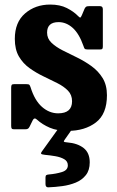

<svg xmlns="http://www.w3.org/2000/svg" viewBox="-20 -557 514 842"><path d="M346 -355.5Q327 -409.5 298.8 -434.8Q270.5 -460 237 -460Q186.5 -460 186.5 -414Q186.5 -388 205.5 -369.8Q224.5 -351.5 254.5 -336.2Q284.5 -321 318 -304.8Q351.5 -288.5 381.2 -267Q411 -245.5 430 -214.8Q449 -184 449 -139.5Q449 -57 400.5 -20Q352 17 277 17Q231 17 198.2 3Q165.5 -11 142 -32.5Q130.5 -43.5 123.5 -29.5L110 -2Q107 4 103.2 7Q99.5 10 90 10H42Q34 10 31.5 6.8Q29 3.5 29 -5V-172Q29 -181 31.2 -184.5Q33.5 -188 42 -188H95Q106 -188 108.8 -185Q111.5 -182 114 -174.5Q132 -116.5 164.2 -88.2Q196.5 -60 235 -60Q296 -60 296 -113Q296 -141 278 -159.5Q260 -178 231.2 -192.5Q202.5 -207 170.5 -222.2Q138.5 -237.5 109.8 -258Q81 -278.5 63 -309.2Q45 -340 45 -386.5Q45 -459.5 90 -498.2Q135 -537 200 -537Q243 -537 273 -521.8Q303 -506.5 321 -488Q328 -480.5 331.2 -480Q334.5 -479.5 339 -490.5L351 -519Q354.5 -525.5 358 -527.8Q361.5 -530 371.5 -530H418.5Q431 -530 431 -516.5V-354Q431 -346 428.8 -343Q426.5 -340 418 -340H365Q353.5 -340 351 -343.8Q348.5 -347.5 346 -355.5ZM179.5 250V221.5Q179.5 213 183.5 210.8Q187.5 208.5 195 208Q225.5 205.5 251.5 197.5Q277.5 189.5 277.5 168Q277.5 150.5 261.8 141.2Q246 132 222.8 128Q199.5 124 177 122Q162.5 120.5 160.5 117.2Q158.5 114 163.5 107.5L241.5 -1Q245 -6 254 -6H291Q302.5 -6 303.2 -4Q304 -2 300 4L265.5 53Q259 61.5 260.2 64Q261.5 66.5 275 67.5Q319.5 71 346.5 92Q373.5 113 373.5 155Q373.5 189.5 356.5 211Q339.5 232.5 312 243.8Q284.5 255 253 259.2Q221.5 263.5 192 264.5Q179.5 265 179.5 250Z"/></svg>

Font: Besley* Narrow
Style: Bold
Weight: 700
Width: 4
Designer: Owen Earl
Foundry: indestructible type*
Version: Version 3.000; ttfautohint (v1.8.3)